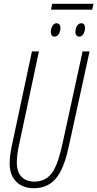

<svg xmlns="http://www.w3.org/2000/svg" viewBox="-20 -986 515 1016"><path d="M250 -935H468L475 -966H256ZM269 -792C289 -792 300 -818 300 -838C300 -854 292 -863 279 -863C260 -863 249 -838 249 -817C249 -801 256 -792 269 -792ZM400 -792C419 -792 430 -818 430 -838C430 -854 423 -863 410 -863C390 -863 379 -838 379 -817C379 -801 387 -792 400 -792ZM158 10C275 10 317 -82 347 -225L454 -714H417L311 -227C282 -96 251 -25 161 -25C106 -25 69 -58 69 -125C69 -148 72 -179 79 -211L186 -714H149L42 -212C35 -178 31 -146 31 -122C31 -36 84 10 158 10Z"/></svg>

Font: Noto Sans ExtraCondensed ExtraLight
Style: Italic
Weight: 200
Width: 2
Italic angle: -12°
Designer: Monotype Design Team
Foundry: Monotype Imaging Inc.
Version: Version 2.013